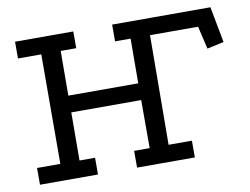

<svg xmlns="http://www.w3.org/2000/svg" viewBox="-68 -684 1015 779"><g transform="rotate(-10 440.0 -294.5)"><path d="M802 -426 780 -520H592L607 -589H843L871 -441ZM38 -589H278V-520H214L213 -336H501L502 -520H438V-589H677V-520H582L579 -69H675V0H437V-69H501V-267H213L212 -69H276V0H37V-69H133L134 -520H38Z"/></g></svg>

Font: Podkova
Style: Regular
Weight: 400
Designer: Ilya Yudin
Foundry: Cyreal (www.cyreal.org)
Version: Version 2.103